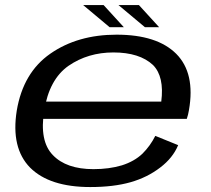

<svg xmlns="http://www.w3.org/2000/svg" viewBox="-20 -731 830 756"><path d="M335.5 5.5 348 -65Q241 -65 188 -120.5Q134.5 -175.5 154 -295Q173.5 -418.5 250 -472Q326.5 -524.5 426.5 -524.5Q529.5 -524.5 582.5 -475Q627.5 -429.5 615 -331H148L136 -263H715.5Q721 -279 724 -297.5Q749.5 -443 674 -519Q598.5 -594.5 439 -594.5Q285.5 -594.5 178 -519.5Q71 -445 46 -295.5Q22.5 -148.5 98.5 -71Q175 5.5 335.5 5.5ZM348 -65 335.5 5.5Q427 5.5 494 -13.5Q560.5 -32.5 611 -71.5Q660.5 -109 681.5 -159.5L591.5 -196Q572 -157 541 -126Q509 -95.5 460 -80Q410 -65 348 -65ZM550.5 -624H606.5L527 -711H446.5ZM411.5 -624H467.5L388 -711H307.5Z"/></svg>

Font: Anybody Expanded
Style: Italic
Weight: 400
Width: 7
Italic angle: -10°
Version: Version 1.113;gftools[0.9.25]